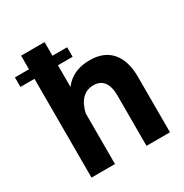

<svg xmlns="http://www.w3.org/2000/svg" viewBox="-170 -872 964 1006"><g transform="rotate(-30 312.0 -369.0)"><path d="M326.8 -655.3H11V-597.6H326.8ZM238.1 0V-737.8H96V0ZM570.8 -335.5Q570.8 -432.8 525.5 -485.2Q480.3 -537.6 394.7 -537.6Q307.5 -537.6 255.9 -486.7Q204.4 -435.8 181.7 -328L237.6 -305.1Q249.9 -358.4 277 -386.3Q304 -414.1 346.7 -414.1Q387 -414.1 407.9 -386.3Q428.8 -358.5 428.8 -305.2V0H570.8Z"/></g></svg>

Font: Estedad VF
Style: Regular
Weight: 100
Designer: Amin Abedi
Version: Version 7.3